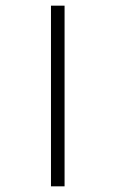

<svg xmlns="http://www.w3.org/2000/svg" viewBox="-20 -658 408 678"><path d="M208 -638V0H160V-638Z"/></svg>

Font: Ek Mukta ExtraLight
Style: Regular
Weight: 275
Designer: Girish Dalvi and Yashodeep Gholap
Foundry: Ek Type
Version: Version 2.538;PS 1.002;hotconv 16.6.51;makeotf.lib2.5.65220;